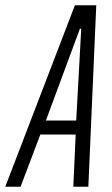

<svg xmlns="http://www.w3.org/2000/svg" viewBox="-60 -708 423 728"><path d="M-40 0 224 -688H305L275 0H218L227 -198H93L18 0ZM114 -251H229L248 -599H243Z"/></svg>

Font: Saira UltraCondensed
Style: Italic
Weight: 400
Width: 1
Italic angle: -12°
Designer: Hector Gatti with collaboration of the Omnibus-Type team
Foundry: Omnibus-Type
Version: Version 1.101